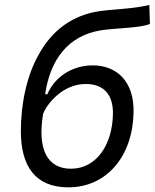

<svg xmlns="http://www.w3.org/2000/svg" viewBox="-20 -762 638 791"><path d="M261.2 9.8C421.9 9.8 527.3 -121.1 530.3 -299.8C532.7 -427.7 460 -492.7 361.8 -492.7C288.6 -492.7 210.4 -455.1 174.8 -373.5L166 -374C186.5 -515.6 260.3 -615.7 396.5 -637.2C455.1 -646.5 554.7 -646 597.7 -663.1L595.2 -741.7C536.6 -726.1 446.8 -724.1 391.1 -716.3C276.4 -699.7 192.9 -634.8 140.1 -538.1C89.8 -451.2 65.9 -332.5 65.9 -221.7C65.9 -78.6 124.5 9.8 261.2 9.8ZM272.5 -66.9C175.8 -66.9 132.8 -145.5 157.7 -293.5C178.2 -342.8 243.7 -416 333 -416C410.6 -416 446.8 -368.7 445.3 -291.5C442.4 -162.6 375.5 -66.9 272.5 -66.9Z"/></svg>

Font: Cascadia Mono NF SemiLight
Style: Italic
Weight: 350
Italic angle: -10°
Monospace: yes
Designer: Aaron Bell
Foundry: Saja Typeworks
Version: Version 2404.023